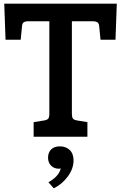

<svg xmlns="http://www.w3.org/2000/svg" viewBox="-20 -740 656 1039"><path d="M612 -720 605 -525H524L517 -596Q516 -613 507.5 -619Q499 -625 479 -625H369V-126Q369 -106 374.5 -98.5Q380 -91 398 -88L453 -79V0H162V-79L218 -88Q236 -91 241.5 -98.5Q247 -106 247 -126V-625H136Q116 -625 108 -619Q100 -613 99 -596L92 -525H10L3 -720ZM378 128Q378 173 347 215Q316 257 271 279L242 246Q265 234 283.5 215.5Q302 197 309 172Q306 173 299 173Q273 173 256.5 156.5Q240 140 240 113Q240 86 256.5 69Q273 52 304 52Q337 52 357.5 72Q378 92 378 128Z"/></svg>

Font: Enriqueta SemiBold
Style: Regular
Weight: 600
Designer: Viviana Monsalve, Gustavo Ibarra
Foundry: 72Puntos
Version: Version 2.000